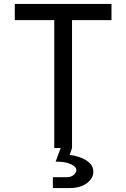

<svg xmlns="http://www.w3.org/2000/svg" viewBox="-20 -750 640 973"><path d="M248 203V148H318Q340 148 353.5 136.5Q367 125 367 112Q367 95 339.5 82Q312 69 262 69L297 -26L345 0L333 35Q359 38 387 48Q415 58 434 76Q453 94 453 120Q453 154 420 178.5Q387 203 333 203ZM255 0V-648H55V-730H545V-648H345V0Z"/></svg>

Font: JetBrains Mono
Style: Regular
Weight: 400
Monospace: yes
Designer: Philipp Nurullin, Konstantin Bulenkov
Foundry: JetBrains
Version: Version 2.305